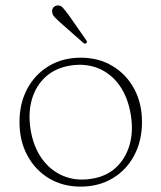

<svg xmlns="http://www.w3.org/2000/svg" viewBox="-20 -684 600 714"><path d="M280.5 -469.5Q346.5 -469.5 398 -438.8Q449.5 -408 478.8 -354Q508 -300 508 -230.5Q508 -160 479 -105.8Q450 -51.5 398.5 -20.8Q347 10 280 10Q213.5 10 162.2 -20.8Q111 -51.5 81.8 -105.8Q52.5 -160 52.5 -230Q52.5 -300 81.5 -354Q110.5 -408 162 -438.8Q213.5 -469.5 280.5 -469.5ZM319 -19Q374 -27 410.2 -60Q446.5 -93 461.5 -143.8Q476.5 -194.5 466.5 -256.5Q456 -321.5 424.8 -365.8Q393.5 -410 346.8 -429.5Q300 -449 243.5 -440.5Q187.5 -432 150.8 -399.2Q114 -366.5 99 -315.8Q84 -265 93.5 -203.5Q104 -138 136 -93.8Q168 -49.5 215.2 -29.8Q262.5 -10 319 -19ZM235.5 -628 300 -535.5Q306 -527 301 -523.5Q296.5 -519.5 290.5 -524L202 -602Q191.5 -611.5 183.2 -620.2Q175 -629 174 -639Q172.5 -647.5 177.5 -654.8Q182.5 -662 192 -663.5Q204.5 -665.5 213.5 -655.5Q222.5 -645.5 235.5 -628Z"/></svg>

Font: Fraunces 9pt Soft Thin
Style: Regular
Weight: 100
Version: Version 1.000;[b76b70a41]